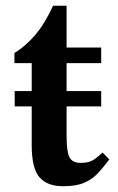

<svg xmlns="http://www.w3.org/2000/svg" viewBox="-20 -633 410 666"><path d="M199 13Q144 13 117 -18Q90 -49 90 -129V-264H31V-317H90V-414H30V-449Q69 -473 102 -511.5Q135 -550 164 -613H211V-468H331V-414H211V-317H331V-264H211V-161Q211 -107 221 -87.5Q231 -68 260 -68Q287 -68 302.5 -77.5Q318 -87 336 -104L359 -80Q339 -53 319.5 -32Q300 -11 272 1Q244 13 199 13Z"/></svg>

Font: STIX Two Text SemiBold
Style: Regular
Weight: 600
Designer: Ross Mills, John Hudson & Paul Hanslow, Tiro Typeworks Ltd; with prior portions MicroPress Inc., and Coen Hoffman.
Foundry: Tiro Typeworks Ltd
Version: Version 2.13 b171